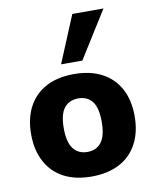

<svg xmlns="http://www.w3.org/2000/svg" viewBox="-83 -787 698 862"><g transform="rotate(-10 266.0 -356.0)"><path d="M266 11Q192 11 139.5 -16.5Q87 -44 58.5 -97Q30 -150 30 -223Q30 -296 58.5 -348.5Q87 -401 139.5 -428.5Q192 -456 266 -456Q339 -456 392 -428.5Q445 -401 473.5 -348.5Q502 -296 502 -223Q502 -150 473.5 -97Q445 -44 392 -16.5Q339 11 266 11ZM266 -101Q307 -101 329.5 -130.5Q352 -160 352 -223Q352 -288 329.5 -316.5Q307 -345 266 -345Q225 -345 202 -316.5Q179 -288 179 -223Q179 -160 202 -130.5Q225 -101 266 -101ZM217 -509 306 -723H448L314 -509Z"/></g></svg>

Font: Nunito Sans 12pt ExtraLight
Style: Weight 830 Width 84 Optical size 12.0 YTLC 445
Weight: 830
Width: 4
Designer: Vernon Adams
Foundry: Vernon Adams
Version: Version 3.101;gftools[0.9.27]